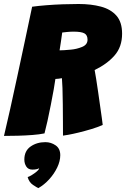

<svg xmlns="http://www.w3.org/2000/svg" viewBox="-46 -686 646 986"><path d="M-25.5 12Q-11 -48 6.5 -127.2Q24 -206.5 43.2 -295.5Q62.5 -384.5 81.8 -475.8Q101 -567 119 -651.5Q151.5 -656 192.8 -659.2Q234 -662.5 277.2 -664Q320.5 -665.5 358 -665.5Q422 -665.5 472.5 -652Q523 -638.5 552 -605.5Q581 -572.5 581 -513Q581 -445 542 -400.8Q503 -356.5 440 -326.5Q443 -311 447.8 -281Q452.5 -251 457.8 -214.8Q463 -178.5 468 -143Q473 -107.5 476.8 -81Q480.5 -54.5 481.5 -44.5Q455 -32.5 422.2 -22.8Q389.5 -13 358.8 -5.5Q328 2 305.8 6Q283.5 10 277.5 10.5Q277.5 -17.5 277.2 -61.2Q277 -105 276.5 -151.2Q276 -197.5 274.8 -234Q273.5 -270.5 272 -284.5Q261.5 -282.5 255 -281.8Q248.5 -281 238.5 -280.5Q236.5 -263.5 230 -227.2Q223.5 -191 215 -147.5Q206.5 -104 197.8 -64.5Q189 -25 182.5 -1Q156.5 4.5 120.5 7.2Q84.5 10 46.2 11Q8 12 -25.5 12ZM260 -427.5Q280 -427.5 317 -431Q347.5 -433.5 375.5 -445Q403.5 -456.5 403.5 -482Q403.5 -506 387.2 -514.8Q371 -523.5 332 -523.5Q316 -523.5 299 -521.8Q282 -520 273.5 -519Q270.5 -497.5 266.8 -471.5Q263 -445.5 260 -427.5ZM151 280Q144.5 277.5 124 264Q103.5 250.5 96 223.5Q105 220.5 118 212.5Q131 204.5 141.8 195.5Q152.5 186.5 154 181.5Q155 179.5 155 178Q143.5 185 120 185Q99.5 185 89.2 169.5Q79 154 79 133.5Q79 89 111 66.5Q143 44 187 44Q216 44 239.8 60.5Q263.5 77 263.5 111Q263.5 141.5 247.8 174.2Q232 207 206.5 235Q181 263 151 280Z"/></svg>

Font: Grandstander Black
Style: Italic
Weight: 900
Italic angle: -15°
Designer: Tyler Finck
Foundry: Etcetera Type Co
Version: Version 1.200; ttfautohint (v1.8.3)